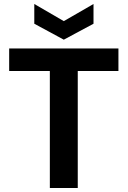

<svg xmlns="http://www.w3.org/2000/svg" viewBox="-20 -943 640 963"><path d="M230 0V-587H26V-700H574V-587H370V0ZM300 -744 152 -824V-923L300 -837L449 -923V-824Z"/></svg>

Font: DM Sans 20pt ExtraBold
Style: Regular
Weight: 800
Version: Version 4.004;gftools[0.9.30]